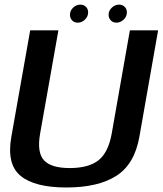

<svg xmlns="http://www.w3.org/2000/svg" viewBox="-20 -806 704 830"><path d="M267 4.5Q404 4.5 482.8 -45.8Q561.5 -96 582.5 -214.5L663.5 -675H541.5L463 -229Q448.5 -147 405.8 -113.2Q363 -79.5 281.5 -79.5Q201 -79.5 170 -113.2Q139 -147 153.5 -229L232.5 -675H110.5L29 -214.5Q8 -96 69 -45.8Q130 4.5 267 4.5ZM316 -708Q333.5 -708 347.2 -721.2Q361 -734.5 361 -752.5Q361 -767 351.5 -776.5Q342 -786 327.5 -786Q310 -786 296.2 -773Q282.5 -760 282.5 -742Q282.5 -727.5 291.8 -717.8Q301 -708 316 -708ZM483.5 -708Q500.5 -708 514.5 -721.2Q528.5 -734.5 528.5 -752.5Q528.5 -767 519 -776.5Q509.5 -786 495 -786Q477.5 -786 463.5 -773Q449.5 -760 449.5 -742Q449.5 -727.5 459 -717.8Q468.5 -708 483.5 -708Z"/></svg>

Font: Anybody UltraCondensed Thin Medium
Style: Italic
Weight: 500
Italic angle: -10°
Version: Version 1.111